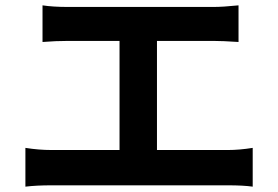

<svg xmlns="http://www.w3.org/2000/svg" viewBox="-20 -718 1040 718"><path d="M567 -157H832Q875 -157 925 -165V-20Q890 -25 832 -25H173Q116 -25 75 -20V-165Q125 -157 173 -157H427V-565H234Q189 -565 139 -561V-698Q178 -692 234 -692H778Q814 -692 872 -698V-561Q812 -565 778 -565H567Z"/></svg>

Font: Noto Sans Korean Bold
Style: Bold
Weight: 700
Designer: Ryoko NISHIZUKA  (kana & ideographs); Paul D. Hunt (Latin, Greek & Cyrillic); Wenlong ZHANG  (bopomofo); Sandoll Communi
Foundry: Adobe Systems Incorporated
Version: Version 1.000;PS 1;hotconv 1.0.78;makeotf.lib2.5.61930